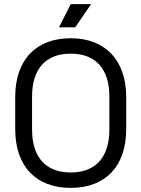

<svg xmlns="http://www.w3.org/2000/svg" viewBox="-20 -900 688 934"><path d="M324 -880 267 -767H346L423 -880ZM54 -428V-272C54 -89 157 14 324 14C491 14 594 -89 594 -272V-428C594 -611 488 -714 324 -714C157 -714 54 -611 54 -428ZM136 -431C136 -563 201 -639 324 -639C447 -639 512 -563 512 -431V-269C512 -137 447 -61 324 -61C201 -61 136 -137 136 -269Z"/></svg>

Font: Space Text
Style: Regular
Weight: 400
Designer: Florian Karsten (Space Text), Colophon Foundry (Space Mono)
Foundry: Florian Karsten
Version: Version 1.003;PS 001.003;hotconv 1.0.88;makeotf.lib2.5.64775